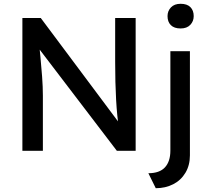

<svg xmlns="http://www.w3.org/2000/svg" viewBox="-20 -795 1096 1012"><path d="M695 0H596L175 -552L186 -566Q190 -520 193 -496Q198 -445 202 -390.5Q206 -336 206 -291V0H98V-700H195L623 -127L607 -118Q587 -244 587 -470V-700H695ZM801 197 762 118Q821 118 849.5 87Q878 56 878 -1V-525H981V24Q981 76 957.5 115.5Q934 155 893 176Q852 197 801 197ZM863 -710Q863 -737 881 -756Q899 -775 932 -775Q966 -775 983.5 -757.5Q1001 -740 1001 -710Q1001 -683 983 -664Q965 -645 932 -645Q898 -645 880.5 -662.5Q863 -680 863 -710Z"/></svg>

Font: Lexend
Style: Regular
Weight: 400
Designer: Thomas Jockin
Foundry: Lexend
Version: Version 1.000